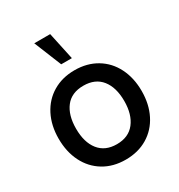

<svg xmlns="http://www.w3.org/2000/svg" viewBox="-189 -921 988 1061"><g transform="rotate(-30 305.0 -390.0)"><path d="M326 -620 288.5 -795H187L258 -620ZM40 -270.5Q40 -354.5 73 -419Q106 -483.5 166 -519.2Q226 -555 304.5 -555Q384 -555 444.2 -519Q504.5 -483 537 -418.2Q569.5 -353.5 569.5 -270.5Q569.5 -186.5 536.8 -121.8Q504 -57 444 -21Q384 15 304.5 15Q225 15 165 -21.2Q105 -57.5 72.5 -122.2Q40 -187 40 -270.5ZM458.5 -270.5Q458.5 -357 419 -406.8Q379.5 -456.5 304.5 -456.5Q228.5 -456.5 189.8 -406.5Q151 -356.5 151 -270.5Q151 -183.5 190.5 -133.5Q230 -83.5 304.5 -83.5Q379.5 -83.5 419 -134.2Q458.5 -185 458.5 -270.5Z"/></g></svg>

Font: Hauora SemiBold
Style: Regular
Weight: 600
Designer: Wayne Shih
Foundry: WCYS
Version: Version 1.001